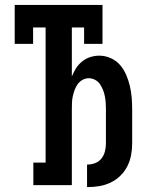

<svg xmlns="http://www.w3.org/2000/svg" viewBox="-20 -755 640 783"><path d="M335 8V-84H337Q353 -84 368.5 -90Q384 -96 394 -109Q404 -122 408 -138Q412 -154 412 -170V-310Q412 -323 411 -336.5Q410 -350 407.5 -363Q405 -376 400 -388.5Q395 -401 387.5 -412Q380 -423 367.5 -429.5Q355 -436 342 -436Q329 -436 317 -429.5Q305 -423 297 -412Q289 -401 284.5 -388.5Q280 -376 277 -363Q274 -350 273.5 -336.5Q273 -323 273 -310V0H116V-92H166V-643H115V-576H40V-735H398V-576H323V-643H273V-443Q280 -461 290 -476.5Q300 -492 314.5 -504Q329 -516 347.5 -522Q366 -528 385 -528Q409 -528 431.5 -518Q454 -508 469.5 -490Q485 -472 494.5 -450Q504 -428 509.5 -404.5Q515 -381 517 -357.5Q519 -334 519 -310V-170Q519 -146 514.5 -122Q510 -98 499 -76.5Q488 -55 470.5 -38Q453 -21 431 -10.5Q409 0 385 4Q361 8 337 8Z"/></svg>

Font: Iosevka Etoile Semibold
Style: Regular
Weight: 600
Designer: Belleve Invis
Foundry: Belleve Invis
Version: Version 22.1.2; ttfautohint (v1.8.4)